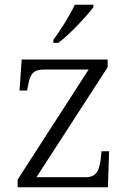

<svg xmlns="http://www.w3.org/2000/svg" viewBox="-20 -786 541 806"><path d="M204 -619V-606H225C273 -642 347 -721 372 -756V-766H294C273 -721 233 -657 204 -619ZM54 0H433L438 -151H406L403 -119C396 -70 386 -42 338 -42H133L432 -504V-536H71L62 -406H94L96 -418C106 -472 114 -494 166 -494H352L54 -32Z"/></svg>

Font: Noto Serif Lao Light
Style: Regular
Weight: 300
Designer: Monotype Design Team
Foundry: Monotype Imaging Inc.
Version: Version 2.003